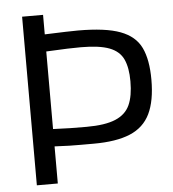

<svg xmlns="http://www.w3.org/2000/svg" viewBox="-51 -747 717 794"><g transform="rotate(-5 307.5 -350.0)"><path d="M70 0V-700H157V-619Q211 -621 242.5 -622Q274 -623 295 -623Q409 -623 470.5 -600Q532 -577 556 -527Q580 -477 580 -394Q580 -306 554 -252.5Q528 -199 470.5 -175Q413 -151 319 -151Q286 -151 263.5 -151Q241 -151 217.5 -151.5Q194 -152 157 -154V0ZM296 -223Q373 -223 416 -241Q459 -259 476 -296.5Q493 -334 493 -395Q493 -451 477 -486Q461 -521 419.5 -537Q378 -553 301 -553Q275 -553 245.5 -552Q216 -551 157 -548V-226Q200 -224 228.5 -223.5Q257 -223 296 -223Z"/></g></svg>

Font: Georama
Style: Regular
Weight: 400
Designer: Jean-Baptiste Levee
Foundry: Production Type
Version: Version 1.000